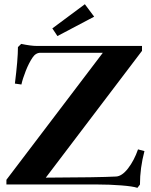

<svg xmlns="http://www.w3.org/2000/svg" viewBox="-20 -883 722 919"><path d="M254.9 -710.4 230.5 -747.1 386.2 -862.8 430.7 -803.2ZM637.7 16.1Q616.2 8.8 560.3 4.4Q504.4 0 446.3 0H10.7V-22.5L472.2 -630.4H173.8Q150.9 -630.4 135.7 -607.4Q118.2 -581.5 103.3 -543.7Q88.4 -505.9 82.5 -478.5L51.3 -482.9Q65.9 -599.1 65.9 -657.7L81.5 -672.9Q127.9 -663.1 156.2 -663.1H659.7V-639.6L199.2 -32.7Q455.1 -33.7 535.6 -38.1Q564 -39.6 593 -77.1Q622.1 -114.7 640.6 -168L671.4 -159.7Q649.9 -78.6 649.9 0.5Z"/></svg>

Font: Elstob 14pt
Style: Bold
Weight: 700
Designer: Peter S. Baker
Version: Version 1.015